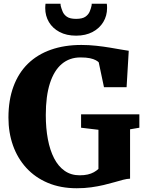

<svg xmlns="http://www.w3.org/2000/svg" viewBox="-20 -992 772 1023"><path d="M389 11Q303 11 235.2 -17.5Q167.5 -46 120.5 -97.2Q73.5 -148.5 49.2 -217Q25 -285.5 25 -365Q25 -459 51.8 -531.2Q78.5 -603.5 129 -652.8Q179.5 -702 251.5 -727.2Q323.5 -752.5 413.5 -752.5Q453.5 -752.5 492.5 -748.2Q531.5 -744 566 -738.2Q600.5 -732.5 626.5 -727.8Q652.5 -723 666 -721.5L654.5 -527.5H534L506 -660Q501.5 -665 490.2 -671.2Q479 -677.5 459.2 -681.8Q439.5 -686 409 -686Q350.5 -686 309.2 -651.2Q268 -616.5 246 -548.2Q224 -480 224 -379Q224 -309 235 -250.5Q246 -192 268.2 -148.8Q290.5 -105.5 324.5 -81.8Q358.5 -58 404.5 -58Q428.5 -58 447.2 -62.2Q466 -66.5 480.2 -74.5Q494.5 -82.5 504.5 -92V-300.5L412 -311.5V-383H722.5V-311.5L673 -303V-40Q656.5 -39.5 635.5 -34Q614.5 -28.5 588.8 -21Q563 -13.5 532.2 -6.2Q501.5 1 465.8 6Q430 11 389 11ZM385.5 -802Q334.5 -802 297.5 -821.5Q260.5 -841 240.8 -874.2Q221 -907.5 221 -949Q221 -955.5 221.5 -961.2Q222 -967 222.5 -972H302.5Q302.5 -970 302.8 -966.8Q303 -963.5 303.5 -960.5Q307 -947 313.5 -930.8Q320 -914.5 336.2 -903Q352.5 -891.5 385.5 -891.5Q418.5 -891.5 434.8 -902.8Q451 -914 457.8 -930.2Q464.5 -946.5 467.5 -960.5Q468.5 -963.5 468.5 -966.8Q468.5 -970 468.5 -972H549Q550 -967 550.2 -961.5Q550.5 -956 550.5 -949.5Q550.5 -908 530.5 -874.8Q510.5 -841.5 473.5 -821.8Q436.5 -802 385.5 -802Z"/></svg>

Font: Merriweather 20pt Black
Style: Regular
Weight: 900
Version: Version 2.100